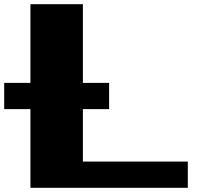

<svg xmlns="http://www.w3.org/2000/svg" viewBox="-20 -895 1040 915"><path d="M125 0H875V-125H375V-375H500V-500H375V-875H125V-500H0V-375H125Z"/></svg>

Font: Faithful 32x
Style: Bold
Weight: 400
Foundry: Faithful Resource Pack
Version: Version 1.0; January 27, 2023